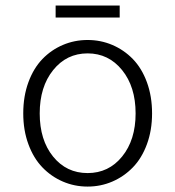

<svg xmlns="http://www.w3.org/2000/svg" viewBox="-20 -668 640 701"><path d="M183.1 -604V-647.9H417V-604ZM64.9 -253.9Q64.9 -316.4 83.7 -367.7Q102.5 -418.9 134.8 -452.4Q167 -485.8 209.5 -503.9Q252 -522 299.8 -522Q347.7 -522 390.1 -503.9Q432.6 -485.8 465.1 -452.4Q497.6 -418.9 516.4 -367.7Q535.2 -316.4 535.2 -253.9Q535.2 -192.4 516.4 -141.4Q497.6 -90.3 465.1 -56.9Q432.6 -23.4 390.1 -5.1Q347.7 13.2 299.8 13.2Q252 13.2 209.5 -5.1Q167 -23.4 134.8 -56.9Q102.5 -90.3 83.7 -141.4Q64.9 -192.4 64.9 -253.9ZM475.1 -253.9Q475.1 -351.1 425.8 -412.1Q376.5 -473.1 299.8 -473.1Q223.1 -473.1 174.1 -412.1Q125 -351.1 125 -253.9Q125 -156.7 173.8 -96.4Q222.7 -36.1 299.8 -36.1Q377 -36.1 426 -96.7Q475.1 -157.2 475.1 -253.9Z"/></svg>

Font: Office Code Pro D Light
Style: Regular
Weight: 300
Designer: Nathan Rutzky & Paul D. Hunt
Foundry: Adobe Systems Incorporated
Version: Version 1.004;PS 001.004;hotconv 1.0.70;makeotf.lib2.5.58329